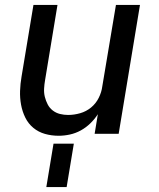

<svg xmlns="http://www.w3.org/2000/svg" viewBox="-20 -540 640 775"><path d="M217 8Q188 8 161.5 0.5Q135 -7 114.5 -24Q94 -41 82 -65.5Q70 -90 65 -117.5Q60 -145 61 -173.5Q62 -202 67 -231L115 -520H212L162 -217Q159 -200 158 -182.5Q157 -165 161 -149Q165 -133 172.5 -118.5Q180 -104 193 -94Q206 -84 222 -80Q238 -76 255 -76Q279 -76 303.5 -83Q328 -90 347.5 -106Q367 -122 378.5 -145Q390 -168 393 -192L448 -520H545L459 0H362L375 -79Q362 -59 344.5 -42Q327 -25 306 -13.5Q285 -2 262 3Q239 8 217 8ZM167 215 196 40H278L249 215Z"/></svg>

Font: Iosevka Aile Medium
Style: Italic
Weight: 500
Italic angle: -9°
Designer: Belleve Invis
Foundry: Belleve Invis
Version: Version 31.1.0; ttfautohint (v1.8.4)